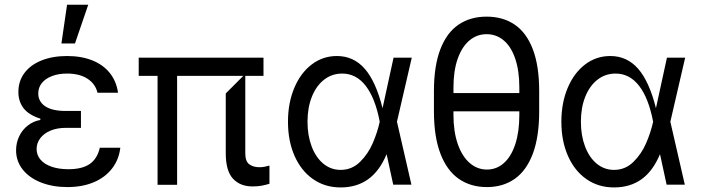

<svg xmlns="http://www.w3.org/2000/svg" viewBox="-20 -793 3012 824"><path d="M327.4 -316.8V-244.3H262.1Q224.8 -244.3 196.4 -232.2Q168 -220.2 152.5 -199.4Q137.1 -178.6 137.1 -153.8Q137.1 -127.5 153.9 -107.8Q170.8 -88.1 201.7 -77.4Q232.6 -66.8 273.4 -66.8Q332.7 -66.8 365.2 -89.3Q397.7 -111.9 408.4 -159.1H496.4Q490.4 -108 460.9 -69.8Q431.5 -31.6 382.3 -10.8Q333.1 9.9 269.2 9.9Q206.3 9.9 156.1 -9.8Q105.8 -29.5 77.4 -65.5Q49 -101.6 49 -148.1Q49 -180 62.3 -207.9Q75.6 -235.8 99.4 -254.4Q123.2 -273.1 153.1 -278.1V-283.7Q102.6 -300.1 80.8 -329Q58.9 -358 58.9 -398.1Q58.9 -445 85 -479.9Q111.2 -514.9 158.6 -533.7Q206 -552.6 267.8 -552.6Q329.5 -552.6 376.4 -533.7Q423.3 -514.9 451.5 -479.4Q479.8 -443.9 486.5 -394.9H398.4Q389.6 -432.9 355.5 -455.1Q321.4 -477.3 267.8 -477.3Q230.8 -477.3 202.8 -466.4Q174.7 -455.6 159.4 -436.4Q144.2 -417.3 144.2 -392Q144.2 -356.9 174.2 -336.8Q204.2 -316.8 262.1 -316.8ZM301.8 -606.5H243.6L267.8 -772.7H358.7Z M656.2 0V-467.3H575.3V-545.5H1110.8V-467.3H1032.7V-134.9Q1032.7 -100.5 1049.9 -87.9Q1067.1 -75.3 1093.8 -75.3Q1104.4 -75.3 1116.5 -77.6Q1128.6 -79.9 1136.4 -82.4V-4.3Q1120 0.7 1103.2 3.9Q1086.3 7.1 1063.9 7.1Q1010.3 7.1 979.6 -26.5Q948.9 -60 948.9 -134.9V-392L1024.1 -467.3H740.1V0Z M1215.9 -270.6Q1215.9 -351.2 1242.9 -415.5Q1269.9 -479.8 1317.6 -516.2Q1365.4 -552.6 1425.8 -552.6Q1497.5 -552.6 1545.3 -498Q1593 -443.5 1621.8 -328.8L1669 -545.5H1747.2L1683.6 -270.6L1745.7 -0.4H1667.6L1639.2 -131.4Q1609 -58.9 1560 -23.8Q1511 11.4 1441.8 11.4Q1374.3 11.4 1323.2 -24.5Q1272 -60.4 1244 -124.3Q1215.9 -188.2 1215.9 -270.6ZM1609.7 -270.6Q1590.6 -371.4 1549.7 -424.4Q1508.9 -477.3 1448.5 -477.3Q1404.8 -477.3 1371.1 -451.2Q1337.4 -425.1 1318.5 -378Q1299.7 -331 1299.7 -270.6Q1299.7 -211.6 1317.5 -164.6Q1335.2 -117.5 1367.5 -90.7Q1399.9 -63.9 1441.8 -63.9Q1490.1 -63.9 1524.9 -98Q1559.7 -132.1 1579.7 -178.6Q1599.8 -225.1 1609.7 -270.6Z M2294 -402V-315.3Q2294 -206 2266.7 -133.3Q2239.3 -60.7 2189.1 -25.4Q2138.8 9.9 2069.6 9.9Q2000 9.9 1949 -25.4Q1898.1 -60.7 1870.2 -133.5Q1842.3 -206.3 1842.3 -315.3V-402Q1842.3 -510.3 1869.9 -581.7Q1897.4 -653.1 1948 -687.3Q1998.6 -721.6 2068.2 -721.6Q2138.5 -721.6 2188.9 -687.3Q2239.3 -653.1 2266.7 -581.7Q2294 -510.3 2294 -402ZM1926.1 -417.6V-393.5H2208.8V-417.6Q2208.8 -489.3 2191.2 -541Q2173.7 -592.7 2141.9 -619.5Q2110.1 -646.3 2068.2 -646.3Q2026.6 -646.3 1994.5 -619.3Q1962.4 -592.3 1944.2 -540.7Q1926.1 -489 1926.1 -417.6ZM2208.8 -299.7V-315.3H1926.1V-299.7Q1926.1 -228 1944.6 -174.9Q1963.1 -121.8 1995.7 -93.6Q2028.4 -65.3 2069.6 -65.3Q2111.5 -65.3 2142.9 -93.6Q2174.4 -121.8 2191.6 -174.7Q2208.8 -227.6 2208.8 -299.7Z M2389.2 -270.6Q2389.2 -351.2 2416.2 -415.5Q2443.2 -479.8 2490.9 -516.2Q2538.7 -552.6 2599.1 -552.6Q2670.8 -552.6 2718.6 -498Q2766.3 -443.5 2795.1 -328.8L2842.3 -545.5H2920.5L2856.9 -270.6L2919 -0.4H2840.9L2812.5 -131.4Q2782.3 -58.9 2733.3 -23.8Q2684.3 11.4 2615.1 11.4Q2547.6 11.4 2496.4 -24.5Q2445.3 -60.4 2417.3 -124.3Q2389.2 -188.2 2389.2 -270.6ZM2783 -270.6Q2763.8 -371.4 2723 -424.4Q2682.2 -477.3 2621.8 -477.3Q2578.1 -477.3 2544.4 -451.2Q2510.7 -425.1 2491.8 -378Q2473 -331 2473 -270.6Q2473 -211.6 2490.8 -164.6Q2508.5 -117.5 2540.8 -90.7Q2573.2 -63.9 2615.1 -63.9Q2663.4 -63.9 2698.2 -98Q2733 -132.1 2753 -178.6Q2773.1 -225.1 2783 -270.6Z"/></svg>

Font: Riot Sans
Style: Regular
Weight: 400
Designer: Rasmus Andersson
Foundry: rsms
Version: Version 4.001